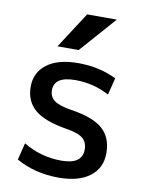

<svg xmlns="http://www.w3.org/2000/svg" viewBox="-86 -821 676 892"><g transform="rotate(10 252.0 -375.0)"><path d="M252 -450Q152 -450 152 -385Q152 -354 175.5 -336.5Q199 -319 257 -310Q362 -294 407 -253.5Q452 -213 452 -140Q452 -70 399.5 -30Q347 10 252 10Q141 10 52 -40L72 -120Q154 -70 252 -70Q350 -70 350 -140Q350 -174 327.5 -192.5Q305 -211 247 -220Q144 -237 98 -276.5Q52 -316 52 -385Q52 -451 104 -490.5Q156 -530 252 -530Q351 -530 432 -490L412 -410Q338 -450 252 -450ZM252 -760H392L242 -590H142Z"/></g></svg>

Font: Mplus 1p Medium
Style: Regular
Weight: 500
Version: Version 1.061